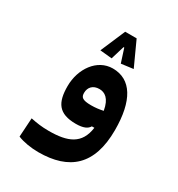

<svg xmlns="http://www.w3.org/2000/svg" viewBox="-188 -681 962 1040"><g transform="rotate(30 293.0 -161.0)"><path d="M208 239.3C400.4 239.3 508.3 147 508.3 -71.8C508.3 -254.9 447.3 -355.5 332 -355.5C233.9 -355.5 166.5 -258.3 166.5 -149.9C166.5 -47.9 198.2 4.9 307.1 4.9C354 4.9 378.4 -7.3 389.6 -26.9H405.3C390.6 82 317.4 111.3 199.2 111.3C155.3 111.3 123.5 106.4 85.4 98.6L78.1 216.8C111.8 231 161.6 239.3 208 239.3ZM361.3 -561H289.6L223.6 -406.7L297.9 -399.4L323.7 -484.4H328.1L355.5 -399.4L430.7 -409.2ZM403.3 -131.8C377.9 -126.5 355.5 -123.5 328.6 -123.5C272.5 -123.5 262.2 -136.7 262.2 -163.1C262.2 -197.8 284.7 -222.7 324.7 -222.7C357.4 -222.7 391.1 -203.6 403.3 -131.8Z"/></g></svg>

Font: Cascadia Mono NF
Style: Bold
Weight: 700
Monospace: yes
Designer: Aaron Bell
Foundry: Saja Typeworks
Version: Version 2404.023